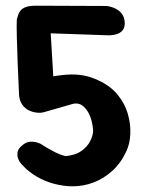

<svg xmlns="http://www.w3.org/2000/svg" viewBox="-20 -663 516 674"><path d="M235 -9Q204 -9 171 -17.5Q138 -26 109 -43Q80 -60 57 -85Q57 -85 52 -91Q47 -97 43.5 -106.5Q40 -116 41.5 -128Q43 -140 57 -152Q72 -165 86.5 -165.5Q101 -166 111 -162.5Q121 -159 121 -159Q141 -146 165 -133Q189 -120 210 -115Q244 -118 265 -132.5Q286 -147 296.5 -167.5Q307 -188 307 -206Q306 -220 302 -237Q298 -254 289.5 -269Q281 -284 268.5 -293Q256 -302 238 -299L137 -270Q125 -266 110 -267.5Q95 -269 81.5 -275.5Q68 -282 58.5 -295Q49 -308 47 -328Q44 -387 42 -440.5Q40 -494 39 -535Q38 -576 39 -595Q41 -600 43 -608Q45 -616 51 -624.5Q57 -633 70 -638Q83 -643 106 -643L354 -642Q354 -642 360.5 -641Q367 -640 377 -636.5Q387 -633 396.5 -626Q406 -619 412 -607.5Q418 -596 418 -579Q417 -563 408.5 -554.5Q400 -546 389.5 -543Q379 -540 370.5 -539.5Q362 -539 362 -539L158 -546Q159 -522 162 -479.5Q165 -437 167 -395Q202 -401 228.5 -401.5Q255 -402 278.5 -397Q302 -392 325 -381Q367 -362 392.5 -331Q418 -300 428.5 -264Q439 -228 437.5 -193Q436 -158 423 -131Q404 -90 374 -63Q344 -36 308.5 -22.5Q273 -9 235 -9Z"/></svg>

Font: Sour Gummy Black SemiBold
Style: Regular
Weight: 600
Version: Version 1.000